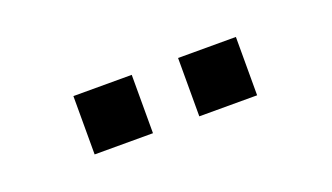

<svg xmlns="http://www.w3.org/2000/svg" viewBox="-28 -835 532 308"><g transform="rotate(-20 237.5 -681.0)"><path d="M98.6 -631.8V-731.4H198.2V-631.8ZM277.3 -631.8V-731.4H376V-631.8Z"/></g></svg>

Font: Gothic A1
Style: Regular
Weight: 400
Designer: HanYang I&C Co.,Ltd.
Foundry: HanYang I&C Co.,Ltd.
Version: Version 2.50